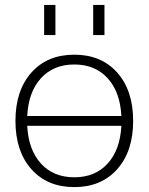

<svg xmlns="http://www.w3.org/2000/svg" viewBox="-20 -753 606 783"><path d="M360 -610V-733H406V-610ZM160 -610V-733H206V-610ZM108 -63Q43 -136 43 -260Q43 -384 108 -457Q173 -530 283 -530Q393 -530 458 -457Q523 -384 523 -260Q523 -136 458 -63Q393 10 283 10Q173 10 108 -63ZM91 -240Q96 -142 147 -86Q198 -30 283 -30Q368 -30 419 -86Q470 -142 475 -240ZM91 -280H475Q470 -378 419 -434Q368 -490 283 -490Q198 -490 147 -434Q96 -378 91 -280Z"/></svg>

Font: Mplus 1p Light
Style: Regular
Weight: 300
Version: Version 1.061